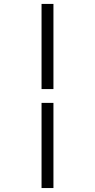

<svg xmlns="http://www.w3.org/2000/svg" viewBox="-20 -865 480 970"><path d="M189.9 -845.2H250V-415H189.9ZM189.9 -345.2H250V85H189.9Z"/></svg>

Font: BIZ UDPGothic
Style: Bold
Weight: 700
Designer: TypeBank Co., Ltd.
Foundry: Morisawa Inc.
Version: Version 1.051